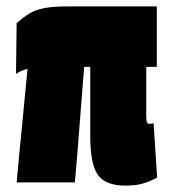

<svg xmlns="http://www.w3.org/2000/svg" viewBox="-20 -570 527 600"><path d="M372 10Q309 10 285.5 -24Q262 -58 262 -146V-361H243Q235 -264 228.5 -176.5Q222 -89 214 0H32Q40 -89 49 -178Q58 -267 66 -355Q42 -348 30 -339L32 -498Q53 -516 71.5 -527.5Q90 -539 117.5 -544.5Q145 -550 192 -550H470V-361H437V-208Q437 -192 439.5 -187.5Q442 -183 447 -183Q454 -183 460 -185L471 -15Q453 -5 430 2.5Q407 10 372 10Z"/></svg>

Font: Georama ExtraCondensed Black
Style: Regular
Weight: 900
Width: 2
Designer: Jean-Baptiste Levee
Foundry: Production Type
Version: Version 1.000